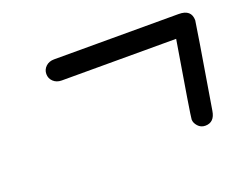

<svg xmlns="http://www.w3.org/2000/svg" viewBox="-63 -464 662 530"><g transform="rotate(-20 267.5 -198.5)"><path d="M132 -356H498Q535 -356 535 -324Q535 -319 494 -73Q489 -41 462 -41Q449 -41 440.5 -50.5Q432 -60 432 -70Q432 -79 468 -294H132Q117 -294 107.5 -303Q98 -312 98 -325Q98 -338 107.5 -347Q117 -356 132 -356Z"/></g></svg>

Font: CMU Typewriter Text
Style: LightOblique
Weight: 200
Italic angle: -9.46001°
Version: Version 0.7.0